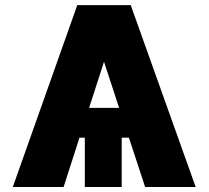

<svg xmlns="http://www.w3.org/2000/svg" viewBox="-20 -748 835 768"><path d="M560.5 0 495.6 -197.3H466.8V0H319.3V-197.3H297.9L234.4 0H31.2L289.1 -727.5H502.9L762.7 0ZM336.4 -316.4H456.5L396 -501Z"/></svg>

Font: Inter Tight Black
Style: Regular
Weight: 900
Designer: Rasmus Andersson
Foundry: rsms
Version: Version 3.004; ttfautohint (v1.8.4.7-5d5b)